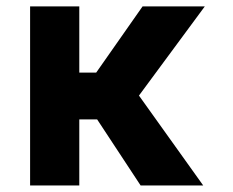

<svg xmlns="http://www.w3.org/2000/svg" viewBox="-20 -565 711 585"><path d="M221.6 -545.5V-343.8H273.1L414.4 -545.5H604L403.4 -273.8L599.1 0H408.4L275.9 -201.3H221.6V0H71.7V-545.5Z"/></svg>

Font: Inter Zeller
Style: Bold
Weight: 700
Designer: Rasmus Andersson; Joe Bland
Foundry: zeller
Version: Version 3.015;git-dec3a8cb1